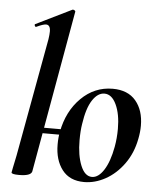

<svg xmlns="http://www.w3.org/2000/svg" viewBox="-53 -771 694 831"><g transform="rotate(5 294.0 -355.5)"><path d="M215 -138Q215 -169 220 -193Q237 -284 295 -341.5Q353 -399 432 -399Q498 -399 532.5 -358Q567 -317 567 -250Q567 -223 561 -193Q549 -130 515 -83Q481 -36 435.5 -11Q390 14 343 14Q280 14 247.5 -28.5Q215 -71 215 -138ZM101 -205H269L264 -181H97ZM462 -149Q469 -187 469 -228Q469 -292 449.5 -333.5Q430 -375 398 -375Q369 -375 346 -340Q323 -305 313 -236Q308 -206 308 -165Q308 -99 326 -55Q344 -11 375 -11Q403 -11 426.5 -47.5Q450 -84 462 -149ZM27 0 31 -21Q41 -68 42 -74L136 -589Q139 -609 139 -622Q139 -651 120 -651Q108 -651 78 -637H77Q73 -637 71.5 -642.5Q70 -648 74 -649L229 -725H231Q235 -725 238.5 -722Q242 -719 241 -717L116 -12Q111 8 60 8Q27 8 27 0Z"/></g></svg>

Font: Cormorant Infant
Style: Bold Italic
Weight: 700
Italic angle: -10°
Designer: Christian Thalmann (Catharsis Fonts)
Foundry: Catharsis Fonts
Version: Version 4.000